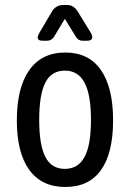

<svg xmlns="http://www.w3.org/2000/svg" viewBox="-20 -738 517 764"><path d="M240 6Q146 6 96.5 -62Q47 -130 47 -259Q47 -389 96.5 -459Q146 -529 240 -529Q333 -529 381.5 -459.5Q430 -390 430 -259Q430 -129 382 -61.5Q334 6 240 6ZM238 -66Q291 -66 316.5 -113.5Q342 -161 342 -261Q342 -361 316.5 -409Q291 -457 238 -457Q185 -457 160.5 -409.5Q136 -362 136 -261Q136 -161 160.5 -113.5Q185 -66 238 -66ZM149 -576Q130 -576 130 -589Q130 -593 132.5 -598.5Q135 -604 137 -608L189 -696Q196 -706 206.5 -712Q217 -718 231 -718H246Q261 -718 270.5 -712Q280 -706 287 -696L341 -608Q343 -604 345 -599.5Q347 -595 347 -591Q347 -576 328 -576H308Q292 -576 283 -590L238 -663L194 -590Q183 -576 168 -576Z"/></svg>

Font: Asap Condensed VF Beta
Style: Regular
Weight: 400
Designer: Pablo Cosgaya
Foundry: Omnibus-Type
Version: Version 1.008